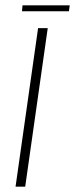

<svg xmlns="http://www.w3.org/2000/svg" viewBox="-20 -696 280 716"><path d="M38 0 122 -591H158L74 0ZM62 -654 64 -676H240L237 -654Z"/></svg>

Font: Alumni Sans Thin ExtraLight
Style: Italic
Weight: 250
Italic angle: -8°
Version: Version 1.016